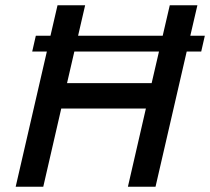

<svg xmlns="http://www.w3.org/2000/svg" viewBox="-20 -710 799 730"><path d="M758.8 -574.2 745.1 -514.2H689.9L571.3 0H466.3L534.7 -297.4H212.9L144.5 0H39.6L158.2 -514.2H102.5L116.2 -574.2H171.9L198.7 -689.9H303.7L276.9 -574.2H598.6L625.5 -689.9H730.5L703.6 -574.2ZM556.6 -394 584.5 -514.2H262.7L234.9 -394Z"/></svg>

Font: HK Grotesk SmBold Legacy Italic
Style: Regular
Weight: 600
Italic angle: -13°
Designer: Alfredo Marco Pradil
Foundry: Hanken Design Co.
Version: Version 2.022;PS 002.022;hotconv 1.0.88;makeotf.lib2.5.64775